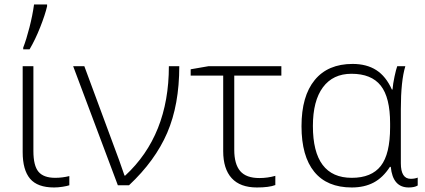

<svg xmlns="http://www.w3.org/2000/svg" viewBox="-20 -826 1896 856"><path d="M128.9 -530.8V-152.8Q128.9 -87.4 151.6 -60.3Q174.3 -33.2 226.1 -33.2Q257.8 -33.2 289.1 -41V0Q279.3 3.4 259.3 6.6Q239.3 9.8 221.2 9.8Q147 9.8 114 -29.3Q81.1 -68.4 81.1 -147.9V-530.8ZM83.5 -613.8Q97.7 -650.4 111.3 -703.6Q125 -756.8 131.8 -806.2H189.9V-797.9Q181.2 -760.3 159.2 -704.6Q137.2 -648.9 111.8 -606H83.5Z M306.2 -530.8H356Q497.6 -149.4 511.2 -111.6Q524.9 -73.7 535.2 -43H538.1Q732.9 -223.1 732.9 -530.8H779.3Q779.3 -358.9 725.6 -234.1Q671.9 -109.4 555.2 0H505.4Z M1234.4 -530.8V-488.8H1024.4V-158.2Q1024.4 -94.2 1051 -63.2Q1077.6 -32.2 1136.2 -32.2Q1172.9 -32.2 1207.5 -42V-1Q1179.7 9.8 1125.5 9.8Q1050.8 9.8 1012.9 -31.7Q975.1 -73.2 975.1 -151.9V-488.8H830.1V-517.1L909.2 -530.8Z M1548.3 -33.2Q1636.2 -33.2 1677.7 -86.2Q1719.2 -139.2 1719.2 -258.8V-275.9Q1719.2 -391.6 1677.5 -444.3Q1635.7 -497.1 1546.9 -497.1Q1464.4 -497.1 1419.7 -436.8Q1375 -376.5 1375 -264.2Q1375 -33.2 1548.3 -33.2ZM1548.3 9.8Q1438 9.8 1381.1 -60.1Q1324.2 -129.9 1324.2 -263.2Q1324.2 -397.5 1383.1 -469.2Q1441.9 -541 1552.2 -541Q1614.7 -541 1657.7 -513.4Q1700.7 -485.8 1727.1 -426.8H1730Q1731.9 -452.1 1739 -485.1Q1746.1 -518.1 1751 -530.8H1787.1Q1767.1 -465.3 1767.1 -339.8V-98.1Q1767.1 -28.8 1811 -28.8Q1829.1 -28.8 1842.3 -34.2V1Q1828.1 9.8 1802.2 9.8Q1731 9.8 1722.2 -82H1718.3Q1687.5 -34.2 1646 -12.2Q1604.5 9.8 1548.3 9.8Z"/></svg>

Font: Zoram GWebM Light
Style: Regular
Weight: 300
Foundry: Ascender Corporation
Version: Version 1.000